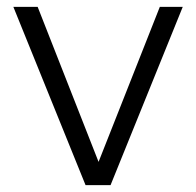

<svg xmlns="http://www.w3.org/2000/svg" viewBox="-20 -541 573 561"><path d="M230 0 19 -521H90L268 -68L447 -521H514L303 0Z"/></svg>

Font: Raleway
Style: Regular
Weight: 400
Designer: Matt McInerney, Pablo Impallari, Rodrigo Fuenzalida
Foundry: Matt McInerney, Pablo Impallari, Rodrigo Fuenzalida
Version: Version 4.101;RELEASE